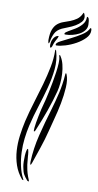

<svg xmlns="http://www.w3.org/2000/svg" viewBox="-104 -997 536 1046"><g transform="rotate(10 164.0 -474.5)"><path d="M204 -508Q190 -454 169.5 -396Q149 -338 127 -286Q126 -284 123 -276.5Q120 -269 116 -270Q114 -270 114.5 -278.5Q115 -287 115 -290Q116 -302 119 -320Q122 -338 126 -357Q130 -376 134 -394Q138 -412 142 -425Q144 -431 148.5 -449.5Q153 -468 158.5 -494Q164 -520 169.5 -550Q175 -580 179 -608Q183 -636 184 -659Q185 -682 181 -695Q179 -699 180 -701.5Q181 -704 182 -704Q184 -704 185 -701.5Q186 -699 188 -697Q199 -680 205 -656Q211 -632 212.5 -605.5Q214 -579 211.5 -553Q209 -527 204 -508ZM195 -286Q183 -238 166 -188Q149 -138 136 -100Q134 -95 132 -90.5Q130 -86 129 -88Q127 -88 126.5 -93Q126 -98 126 -103Q129 -178 147.5 -253Q166 -328 189 -404Q203 -451 214.5 -500.5Q226 -550 230 -607Q230 -612 233 -612Q234 -612 235 -610Q236 -608 237 -606Q248 -579 245.5 -535.5Q243 -492 234 -445.5Q225 -399 213 -355.5Q201 -312 195 -286ZM103 -4Q106 2 105 2Q103 2 101 1Q99 0 98 0Q70 -33 57 -71.5Q44 -110 41.5 -151Q39 -192 44.5 -234Q50 -276 59 -316Q72 -371 89 -425.5Q106 -480 120.5 -531.5Q135 -583 144.5 -631Q154 -679 153 -723Q153 -728 155 -729Q156 -729 157.5 -726Q159 -723 159 -722Q173 -674 168 -622.5Q163 -571 148.5 -517Q134 -463 116 -407Q98 -351 85 -296Q77 -261 72.5 -223Q68 -185 69.5 -146.5Q71 -108 79 -71.5Q87 -35 103 -4ZM114 -71Q119 -39 134 -4Q135 -2 135.5 1Q136 4 134 4Q132 4 128 2Q126 1 125 -1Q112 -16 104.5 -29Q97 -42 92 -71Q90 -82 89.5 -99Q89 -116 90 -132Q91 -148 93.5 -159Q96 -170 100 -170Q101 -170 102.5 -165Q104 -160 105 -153.5Q106 -147 106.5 -140.5Q107 -134 107 -132Q109 -115 110 -100Q111 -85 114 -71ZM153 -804Q159 -806 158 -802Q157 -798 155 -793Q150 -784 147 -778.5Q144 -773 142 -768.5Q140 -764 138 -758.5Q136 -753 133 -743Q131 -738 129.5 -737Q128 -736 127 -735Q124 -733 122.5 -738Q121 -743 121 -751Q121 -757 122.5 -765Q124 -773 128 -781Q132 -789 138 -795.5Q144 -802 153 -804ZM116 -765Q113 -756 112 -756Q110 -756 108.5 -762Q107 -768 107 -773Q107 -811 115.5 -832.5Q124 -854 138.5 -866Q153 -878 171 -884Q189 -890 207 -897Q225 -904 241.5 -915.5Q258 -927 269 -951Q271 -956 274 -950Q277 -944 279 -935Q282 -917 269.5 -903Q257 -889 239 -878.5Q221 -868 201 -860.5Q181 -853 168 -847Q141 -834 130.5 -812.5Q120 -791 116 -765ZM150 -756Q150 -766 173 -778Q196 -790 225.5 -804.5Q255 -819 283 -837Q311 -855 321 -877H323Q327 -877 327.5 -871Q328 -865 328 -863Q328 -841 308.5 -821Q289 -801 261 -785.5Q233 -770 203.5 -761Q174 -752 154 -752Q150 -752 150 -756ZM187 -824Q189 -831 205.5 -840Q222 -849 241.5 -861Q261 -873 276.5 -890.5Q292 -908 292 -932Q292 -935 292.5 -935Q293 -935 298 -933Q304 -928 305.5 -914.5Q307 -901 307 -893Q307 -875 296 -861Q285 -847 268 -838Q251 -829 231 -824Q211 -819 194 -819Q192 -819 189 -819.5Q186 -820 187 -824Z"/></g></svg>

Font: Akronim
Style: Regular
Weight: 400
Designer: Grzegorz Klimczewski
Foundry: Fonty.PL
Version: Version 1.001